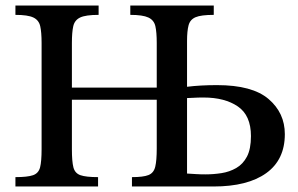

<svg xmlns="http://www.w3.org/2000/svg" viewBox="-20 -677 1081 697"><path d="M336 0H36V-34Q80 -34 100 -41Q120 -48 125.5 -69.5Q131 -91 131 -135V-521Q131 -560 126 -582Q121 -604 101 -613.5Q81 -623 36 -623V-657H338V-623Q291 -623 271 -613.5Q251 -604 246 -582Q241 -560 241 -521V-359H549V-521Q549 -560 544 -582Q539 -604 518.5 -613.5Q498 -623 453 -623V-657H756V-623Q710 -623 690 -614.5Q670 -606 664.5 -585Q659 -564 659 -528V-362Q707 -368 768 -368Q896 -368 955 -317.5Q1014 -267 1014 -190Q1014 -97 946.5 -48.5Q879 0 755 0H459V-34Q500 -34 519 -41.5Q538 -49 543.5 -71.5Q549 -94 549 -138V-315H241V-135Q241 -91 246.5 -69.5Q252 -48 272 -41Q292 -34 336 -34ZM726 -44Q755 -44 784 -48.5Q813 -53 837.5 -67Q862 -81 876.5 -108.5Q891 -136 891 -183Q891 -258 843.5 -290.5Q796 -323 719 -323Q697 -323 682.5 -322Q668 -321 659 -321V-47Q676 -46 691.5 -45Q707 -44 726 -44Z"/></svg>

Font: STIX Two Text Medium
Style: Regular
Weight: 500
Designer: Ross Mills, John Hudson & Paul Hanslow, Tiro Typeworks Ltd; with prior portions MicroPress Inc., and Coen Hoffman.
Foundry: Tiro Typeworks Ltd
Version: Version 2.13 b171